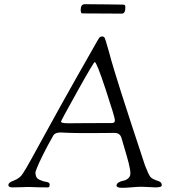

<svg xmlns="http://www.w3.org/2000/svg" viewBox="-20 -892 811 916"><path d="M365 -845Q365 -872 385 -872Q462 -872 495 -871Q528 -870 565 -870Q573 -870 575.5 -867.5Q578 -865 578 -856Q578 -827 561 -827Q554 -827 473.5 -827.5Q393 -828 373 -828Q365 -828 365 -845ZM20 -9Q20 -22 45 -30Q55 -34 61 -37.5Q67 -41 74.5 -47Q82 -53 89.5 -65Q97 -77 106.5 -92.5Q116 -108 131 -136Q146 -164 164 -196Q182 -228 210 -279.5Q238 -331 269.5 -387.5Q301 -444 347.5 -526.5Q394 -609 445 -698Q453 -712 456.5 -715Q460 -718 468 -718Q476 -718 479.5 -711Q483 -704 494 -665Q499 -648 502 -637Q505 -626 511 -604Q517 -582 524 -560Q547 -483 606.5 -301Q666 -119 672 -102Q689 -58 698 -47.5Q707 -37 736 -28Q752 -23 752 -8Q752 2 721 2Q710 2 690.5 0.5Q671 -1 656 -1Q638 -1 610 1.5Q582 4 563 4Q536 4 536 -7Q536 -16 546.5 -22Q557 -28 569 -30Q581 -32 591.5 -41Q602 -50 602 -65Q602 -82 594 -113.5Q586 -145 575 -181Q564 -217 561 -229Q556 -251 540 -256Q533 -258 524 -258Q519 -258 480 -257.5Q441 -257 403 -257Q327 -257 302 -258.5Q277 -260 269 -260Q242 -260 234 -245Q206 -196 185 -153.5Q164 -111 156.5 -91.5Q149 -72 149 -69Q149 -44 166 -35.5Q183 -27 200 -24.5Q217 -22 217 -12Q217 -7 216 -3.5Q215 0 212.5 1Q210 2 208.5 2Q207 2 202 2Q181 2 162 1.5Q143 1 132.5 0.5Q122 0 115 0Q106 0 83 1Q60 2 40 2Q20 2 20 -9ZM271 -312Q271 -304 304 -304Q308 -304 321 -304Q334 -304 380.5 -304.5Q427 -305 512 -305Q520 -305 523.5 -307.5Q527 -310 527.5 -312.5Q528 -315 528 -320Q528 -332 484.5 -464Q441 -596 432 -596Q427 -596 349 -456Q271 -316 271 -312Z"/></svg>

Font: OFL Sorts Mill Goudy TT
Style: Italic
Weight: 500
Italic angle: -6°
Version: Version 003.000